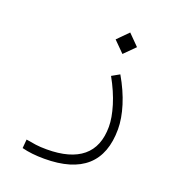

<svg xmlns="http://www.w3.org/2000/svg" viewBox="-129 -592 843 915"><g transform="rotate(20 293.0 -134.0)"><path d="M196.3 218.8Q131.3 218.8 82.5 206.1L86.4 161.6Q113.8 166.5 136.5 169.7Q159.2 172.9 191.9 172.9Q311.5 172.9 372.8 122.3Q434.1 71.8 434.1 -29.8Q434.1 -74.7 415.8 -135Q397.5 -195.3 360.8 -261.2L399.9 -283.2Q439 -215.8 459 -151.4Q479 -86.9 479 -33.2Q479 218.8 196.3 218.8ZM376 -377.9 321.8 -432.1 376 -486.8 430.2 -432.1Z"/></g></svg>

Font: Cascadia Mono NF ExtraLight
Style: Regular
Weight: 200
Monospace: yes
Designer: Aaron Bell
Foundry: Saja Typeworks
Version: Version 2404.023; ttfautohint (v1.8.4)